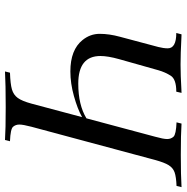

<svg xmlns="http://www.w3.org/2000/svg" viewBox="-9 -739 748 770"><g transform="rotate(90 365.0 -354.0)"><path d="M204.6 -382.8Q204.6 -293.9 315.4 -293.9Q400.9 -293.9 454.6 -326.7L528.3 -602.1Q537.6 -635.3 537.6 -650.4Q537.6 -665.5 528.3 -675.8Q519 -686 470.7 -688L475.6 -708Q517.6 -705.1 601.1 -705.1Q684.6 -705.1 730.5 -708L725.6 -688Q689 -686.5 671.1 -680.2Q653.3 -673.8 642.6 -656.7Q631.8 -639.6 621.6 -602.1L488.3 -106Q479.5 -72.3 479.5 -57.6Q479.5 -43 488.3 -32.5Q497.1 -22 546.4 -20L541.5 0Q500 -2.9 409.2 -2.9Q318.4 -2.9 266.6 0L271.5 -20Q316.4 -21.5 338.4 -27.8Q360.4 -34.2 372.8 -51.3Q385.3 -68.4 395.5 -106L449.7 -309.1Q416 -290.5 365 -276.4Q314 -262.2 266.6 -262.2Q179.7 -262.2 140.6 -311Q115.7 -341.8 115.7 -379.9Q115.7 -418 127.4 -460.9L168.5 -615.2Q173.8 -635.7 173.8 -652.8Q173.8 -687 112.3 -687L117.7 -708L131.3 -707.5Q195.3 -704.1 238.8 -704.1Q282.2 -704.1 339.4 -707.5L352.5 -708L347.7 -687Q297.9 -687 283.7 -664.8Q269.5 -642.6 261.7 -615.2L217.3 -458Q204.6 -412.6 204.6 -382.8Z"/></g></svg>

Font: PlayfairDisplaySC-Italic
Style: Italic
Weight: 400
Italic angle: -14°
Designer: Claus Eggers Sørensen
Foundry: Claus Eggers Sørensen
Version: Version 1.004;PS 001.004;hotconv 1.0.70;makeotf.lib2.5.58329